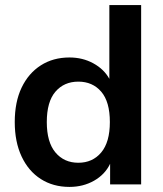

<svg xmlns="http://www.w3.org/2000/svg" viewBox="-20 -725 640 755"><path d="M253 10Q189 10 140.5 -21Q92 -52 65 -109.5Q38 -167 38 -245Q38 -324 65 -380.5Q92 -437 140.5 -468Q189 -499 253 -499Q305 -499 347 -476Q389 -453 410 -415V-705H535V0H413V-81Q393 -39 350 -14.5Q307 10 253 10ZM288 -85Q344 -85 378 -125.5Q412 -166 412 -245Q412 -325 378 -364.5Q344 -404 288 -404Q232 -404 198 -364.5Q164 -325 164 -245Q164 -166 198 -125.5Q232 -85 288 -85Z"/></svg>

Font: Nunito Sans
Style: Bold
Weight: 700
Designer: Vernon Adams
Foundry: Vernon Adams
Version: Version 3.101; ttfautohint (v1.8.4.7-5d5b);gftools[0.9.27]